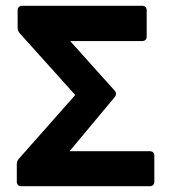

<svg xmlns="http://www.w3.org/2000/svg" viewBox="-20 -644 589 664"><path d="M38.1 -77.1V-15.6C38.1 -5.9 43.9 0 53.7 0H498C507.8 0 513.7 -5.9 513.7 -15.6V-105.5C513.7 -115.2 507.8 -121.1 498 -121.1H220.7L377 -308.6C382.8 -316.4 382.8 -323.2 377 -330.1L222.7 -502H471.7C481.4 -502 487.3 -507.8 487.3 -517.6V-608.4C487.3 -618.2 481.4 -624 471.7 -624H56.6C46.9 -624 41 -618.2 41 -608.4V-546.9C41 -539.1 43.9 -534.2 48.8 -528.3L240.2 -315.4L45.9 -95.7C41 -89.8 38.1 -85 38.1 -77.1Z"/></svg>

Font: Ed Sans Neue
Style: Bold
Weight: 700
Designer: Stephen Hutchings
Version: Version 1.004;PS 001.004;hotconv 1.0.88;makeotf.lib2.5.64775